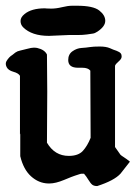

<svg xmlns="http://www.w3.org/2000/svg" viewBox="-23 -624 471 653"><path d="M210.9 -504.9 143.6 -502Q85 -502 55.7 -531.2Q46.9 -540 46.9 -552.7Q46.9 -565.4 60.5 -576.2Q84 -595.7 129.9 -595.7Q134.8 -595.7 134.8 -595.2Q134.8 -594.7 151.4 -594.7Q168 -594.7 188 -599.6Q208 -604.5 222.7 -604.5H239.3Q293.9 -604.5 314.5 -588.4Q335 -572.3 335 -553.2Q335 -534.2 308.6 -516.6Q299.8 -510.7 293 -509.8L272.5 -506.8Q258.8 -504.9 241.2 -504.9ZM242.2 -393.6Q209 -393.6 209 -419.9Q209 -439.5 223.6 -449.7Q238.3 -460 254.4 -460.9Q270.5 -461.9 282.7 -463.9Q294.9 -465.8 316.4 -465.8Q337.9 -465.8 351.1 -460Q364.3 -454.1 368.2 -453.1Q372.1 -452.1 379.9 -448.2Q390.6 -443.4 390.6 -433.6V-430.7Q390.6 -423.8 380.4 -415Q370.1 -406.2 368.2 -400.4V-124L386.7 -97.7Q389.6 -94.7 398.9 -88.9Q408.2 -83 418.9 -74.2L386.7 -33.2Q365.2 -9.8 307.6 8.8Q296.9 8.8 291 4.4Q285.2 0 277.8 -12.2Q270.5 -24.4 262.7 -33.2Q253.9 -34.2 246.1 -31.2Q238.3 -28.3 231.4 -26.4Q224.6 -24.4 195.3 -12.2Q166 0 145.5 0H140.6Q108.4 -1 82.5 -24.4Q56.6 -47.9 45.9 -92.8V-172.9Q45.9 -167 44.9 -167V-366.2Q40 -375 22.5 -379.9Q4.9 -384.8 -0.5 -396Q-5.9 -407.2 -1 -416Q7.8 -430.7 19.5 -437.5L29.3 -445.3Q36.1 -450.2 45.9 -452.1Q55.7 -454.1 69.8 -458Q84 -461.9 91.8 -461.9Q99.6 -461.9 103.5 -460.9Q128.9 -455.1 136.7 -438.5Q137.7 -368.2 137.7 -311.5L136.7 -138.7Q163.1 -93.8 210.9 -93.8Q243.2 -93.8 258.8 -110.8Q274.4 -127.9 285.2 -155.3L284.2 -383.8Q276.4 -393.6 256.8 -393.6Z"/></svg>

Font: Essays1743
Style: Medium
Weight: 500
Designer: Based on the typeface in a 1743 English translation of the essays of Montaigne.  PostScript/TrueType font designed by Jo
Version: Version 002.100